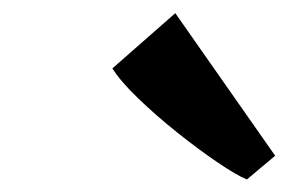

<svg xmlns="http://www.w3.org/2000/svg" viewBox="-20 -906 478 299"><path d="M364.5 -626.5Q348.5 -633 319 -653Q289.5 -673 256.2 -699.5Q223 -726 195.2 -752.8Q167.5 -779.5 155 -799.5L253 -885.5L408.5 -663.5Z"/></svg>

Font: Merriweather 28pt Black
Style: Italic
Weight: 900
Italic angle: -7.8°
Version: Version 2.101